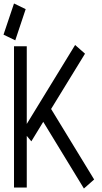

<svg xmlns="http://www.w3.org/2000/svg" viewBox="-34 -1085 591 1109"><path d="M509.8 -48.3 450.7 3.9 215.8 -381.3 147 -268.6 120.6 -300.3V-2H46.9V-817.9H120.6V-369.1L399.9 -825.2L457 -774.9L261.2 -455.6ZM-13.7 -884.8 46.9 -1064.9 114.3 -1032.2 54.2 -852.1Z"/></svg>

Font: Gap Sans
Style: Regular
Weight: 400
Designer: Alexandre Liziard and Étienne Ozeray
Foundry: Interstices.io
Version: Version 1.6.1 - December 3. 2014